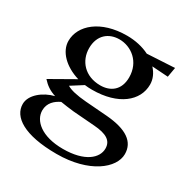

<svg xmlns="http://www.w3.org/2000/svg" viewBox="-176 -675 1073 1097"><g transform="rotate(30 360.5 -126.5)"><path d="M333 -152C506 -152 606 -236 606 -343C606 -379 591 -412 565 -440L671 -433L682 -497L501 -487C460 -508 408 -520 353 -520C179 -520 77 -429 77 -327C77 -257 141 -193 235 -165L77 -75C103 -46 129 -28 169 -15C99 2 31 55 31 116C31 200 125 267 341 267C556 267 680 165 680 73C680 -8 615 -54 481 -65L337 -76C274 -81 232 -91 208 -106L285 -155C300 -153 316 -152 333 -152ZM361 -197C259 -197 200 -267 200 -350C200 -436 256 -480 326 -480C404 -480 482 -422 482 -319C482 -235 428 -197 361 -197ZM146 92C146 42 180 13 216 -4C239 0 277 5 304 8L447 19C527 25 568 48 568 101C568 163 502 224 358 224C216 224 146 159 146 92Z"/></g></svg>

Font: Coconat Demi
Style: Regular
Weight: 400
Designer: Sara Lavazza
Foundry: Collletttivo
Version: Version 1.000;Glyphs 3.2 (3217)